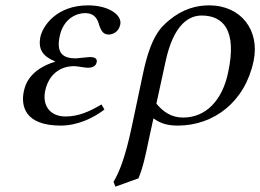

<svg xmlns="http://www.w3.org/2000/svg" viewBox="-20 -459 972 717"><path d="M149 -121C161 -177 201 -212 257 -212C266 -212 299 -206 307 -206C330 -206 339 -215 341 -227C344 -239 335 -246 316 -246C311 -246 265 -241 264 -241C221 -241 188 -255 203 -324C217 -390 266 -410 297 -410C336 -410 345 -385 351 -363C358 -346 364 -330 386 -330C399 -330 423 -338 429 -367C437 -403 386 -439 309 -439C191 -439 140 -362 131 -322C121 -272 142 -248 187 -229C89 -199 74 -141 69 -118C58 -66 70 10 207 10C270 10 330 -19 370 -50L359 -69C314 -42 272 -24 225 -24C165 -24 137 -67 149 -121Z M497 207C514 167 524 119 536 61L553 -17C577 0 601 10 644 10C778 10 895 -78 927 -231C951 -345 881 -439 761 -439C714 -439 663 -426 611 -383C579 -356 543 -322 514 -184L473 10C447 134 424 186 404 220L411 238ZM832 -189C810 -82 747 -20 664 -20C619 -20 589 -42 564 -72L598 -228C629 -374 690 -401 733 -401C813 -401 866 -347 832 -189Z"/></svg>

Font: Libertinus Sans
Style: Italic
Weight: 400
Italic angle: -12°
Designer: Philipp H. Poll, Khaled Hosny
Foundry: Caleb Maclennan
Version: Version 7.050;RELEASE